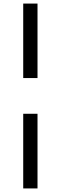

<svg xmlns="http://www.w3.org/2000/svg" viewBox="-20 -865 340 1075"><path d="M110 -845H190V-428H110ZM110 -228H190V190H110Z"/></svg>

Font: Eudoxus Sans
Style: Regular
Weight: 400
Designer: Stijn de Vries
Foundry: tokotype
Version: Version 2.005